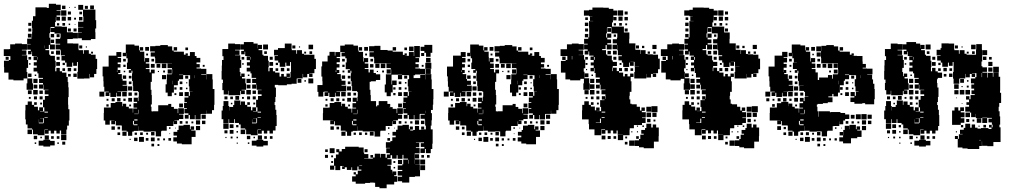

<svg xmlns="http://www.w3.org/2000/svg" viewBox="-22 -760 5359 1018"><path d="M485 -448H493V-394H489V-368H477V-350H455V-368H453V-344H424V-343H388V-379H391V-431H386V-411H366V-428H361V-406H331V-428H323V-439H304V-463H322V-466H301V-493H298V-498H273V-524H297V-528H273V-554H297V-560H299V-582H267V-590H245V-611H243V-584H240V-560H245V-524H269V-498H243V-522H237V-500H219V-494H239V-470H245V-464H269V-438H273V-404H271V-382H277V-400H295V-382H307V-375H330V-352H337V-325H340V-297H342V-245H339V-205H340V-181H346V-121H343V-94H334V-73H330V-47H302V-68H295V-52H277V-67H265V-52H247V-67H236V-51H216V-71H232V-73H214V-43H178V-48H153V-73H148V-79H124V-100H115V-127H112V-175H113V-204H125V-222H147V-204H159V-194H179V-175H186V-191H206V-171H190V-169H213V-191H206V-231H216V-251H235V-260H215V-282H235V-284H209V-311H207V-290H185V-312H206V-320H185V-342H206V-347H182V-371H176V-381H156V-401H173V-412H157V-430H173V-441H156V-461H173V-463H148V-486H145V-472H127V-490H141V-497H122V-525H141V-527H122V-555H145V-561H126V-581H146V-562H148V-589H149V-612H147V-650H153V-674H166V-721H226V-718H237V-740H275V-735H300V-707H278V-704H299V-678H278V-671H296V-651H276V-669H274V-643H270V-620H305V-618H333V-589H364V-586H391V-556H364V-553H335V-530H365V-529H394V-500H395V-494H419V-475H423V-494H449V-475H460V-470H485ZM460 -547H412V-557H392V-585H412V-587H392V-615H420V-617H392V-645H420V-673H418V-708H393V-734H419V-709H484V-653H488V-609H483V-589H484V-553H460ZM456 -731H476V-711H456ZM307 -730H325V-712H307ZM428 -729H444V-713H428ZM373 -724H379V-718H373ZM344 -723H348V-719H344ZM302 -705H330V-677H302ZM338 -699H354V-683H338ZM399 -684V-698H413V-684ZM305 -672H327V-650H305ZM337 -670H355V-652H337ZM415 -652H397V-670H415ZM371 -666H381V-656H371ZM128 -639H144V-623H128ZM323 -638V-624H309V-638ZM292 -637V-625H280V-637ZM342 -627V-635H350V-627ZM378 -633V-629H374V-633ZM246 -617V-612H267V-617ZM128 -609H144V-593H128ZM354 -593H338V-609H354ZM368 -609H384V-593H368ZM247 -580H265V-562H247ZM278 -563V-579H294V-563ZM265 -532H247V-550H265ZM123 -378V-344H103V-334H49V-338H23V-375H0V-404H-1V-438H25V-442H33V-462H27V-463H-2V-499H27V-500H32V-525H58V-529H94V-526H121V-496H94V-493H118V-469H94V-467H122V-442H127V-400H119V-378ZM215 -519H214V-504H215ZM414 -503H398V-519H414ZM439 -514V-508H433V-514ZM275 -492H297V-470H275ZM263 -488V-474H249V-488ZM471 -486V-476H461V-486ZM8 -443V-459H24V-443ZM278 -443V-459H294V-443ZM129 -458H143V-444H129ZM176 -444H178V-458H176ZM296 -411H276V-431H296ZM310 -415V-427H322V-415ZM140 -425V-417H132V-425ZM355 -382H337V-400H355ZM323 -384H309V-398H323ZM369 -384V-398H383V-384ZM145 -352H127V-370H145ZM385 -352H367V-370H385ZM353 -354H339V-368H353ZM162 -357V-365H170V-357ZM119 -284V-318H123V-344H149V-318H153V-284ZM177 -320H155V-342H177ZM176 -311V-291H156V-311ZM178 -259H154V-283H178ZM126 -281H146V-261H126ZM187 -280H205V-262H187ZM174 -249V-233H158V-249ZM188 -249H204V-233H188ZM141 -246V-236H131V-246ZM159 -218H173V-204H159ZM201 -216V-206H191V-216ZM214 -163H232V-168H214ZM231 -136V-139H214V-136ZM211 -109V-133H190V-132H207V-110H185V-127H184V-106H208V-109ZM148 -49H124V-73H148ZM330 -17H302V-45H330ZM215 -20V-42H237V-20ZM175 -22H157V-40H175ZM249 -24V-38H263V-24ZM293 -24H279V-38H293ZM192 -27V-35H200V-27ZM208 -19H244V-13H268V11H244V17H208V12H183V-14H208ZM324 7H308V-9H324ZM170 3H162V-5H170ZM290 3H282V-5H290Z M897 -116V-92H862V-67H835V-64H832V-37H804V-63H777V-62H739V-67H714V-90H713V-66H687V-62H679V-40H657V-62H649V-67H624V-94H621V-95H592V-118H588V-101H568V-121H585V-122H568V-121H560V-99H536V-121H528V-161H529V-190H565V-214H590V-219H626V-197H629V-210H647V-194H661V-185H682V-163H684V-185H705V-189H686V-213H705V-220H687V-242H709V-224H712V-247H714V-273H710V-277H684V-305H682V-331H678V-371H680V-385H675V-374H661V-388H672V-394H651V-428H655V-451H648V-478H647V-462H629V-480H645V-524H691V-518H715V-493H719V-510H737V-492H720V-486H743V-457H744V-434H747V-452H769V-430H751V-423H770V-399H751V-394H771V-376H778V-391H798V-371H783V-326H777V-284H781V-256H783V-206H778V-194H781V-170H787V-168H789V-170H817V-202H870V-209H886V-193H900V-183H920V-160H923V-186H953V-156H927V-153H950V-129H927V-122H903V-120H917V-102H899V-116ZM1106 -288H1115V-204H1113V-176H1102V-157H1074V-174H1073V-156H1044V-155H1042V-127H1014V-150H1011V-128H985V-150H978V-131H958V-151H977V-159H956V-183H969V-187H954V-215H969V-219H956V-243H977V-250H957V-272H979V-252H985V-274H999V-275H982V-302H979V-340H986V-361H978V-362H949V-364H927V-362H949V-340H927V-332H921V-308H900V-269H889V-250H867V-269H856V-313H862V-337H863V-366H889V-370H891V-393H890V-399H866V-423H890V-424H861V-425H835V-424H801V-452H799V-460H777V-482H799V-487H774V-515H802V-517H828V-521H868V-514H891V-492H899V-486H953V-470H962V-477H974V-465H967V-464H985V-484H1011V-463H1020V-453H1040V-429H1020V-420H1037V-402H1020V-397H1044V-395H1072V-367H1045V-364H1071V-339H1072V-367H1104V-339H1106ZM748 -511H768V-491H748ZM899 -510H917V-492H899ZM961 -508H975V-494H961ZM538 -271H555V-274H531V-300H527V-329H526V-355H522V-407H554V-465H595V-484H621V-458H602V-453H620V-429H602V-420H617V-402H602V-389H616V-373H605V-367H624V-341H628V-332H649V-310H628V-306H653V-276H624V-275H601V-273H620V-249H596V-268H593V-246H563V-268H558V-251H538ZM763 -476V-466H753V-476ZM631 -448H645V-434H631ZM781 -434V-448H795V-434ZM836 -423H860V-399H836ZM798 -401H778V-421H798ZM808 -421H828V-401H808ZM632 -417H644V-405H632ZM1053 -416H1063V-406H1053ZM867 -370V-392H889V-370ZM600 -387H598V-378H600ZM843 -376V-386H853V-376ZM642 -385V-377H634V-385ZM821 -384V-378H815V-384ZM859 -340H837V-362H859ZM1011 -346V-361H1010V-346ZM629 -360H647V-342H629ZM960 -359H976V-343H960ZM661 -358H675V-344H661ZM894 -313H895V-332H894ZM675 -314H661V-328H675ZM931 -328H945V-314H931ZM965 -318V-324H971V-318ZM679 -280H657V-302H679ZM945 -284H931V-298H945ZM902 -297H914V-285H902ZM972 -287H964V-295H972ZM505 -274H531V-248H505ZM626 -273H650V-249H626ZM948 -251H928V-271H948ZM659 -252V-270H677V-252ZM691 -254V-269H706V-254ZM913 -266V-256H903V-266ZM658 -241H678V-221H658ZM617 -240V-222H599V-240ZM586 -239V-223H570V-239ZM644 -237V-225H632V-237ZM543 -226V-236H553V-226ZM948 -191H928V-211H948ZM554 -195H542V-207H554ZM673 -206V-196H663V-206ZM712 -158H714V-178H712ZM690 -155H711V-157H690ZM1069 -130H1047V-152H1069ZM707 -127H690V-121H707ZM1039 -100H1017V-122H1039ZM1067 -102H1049V-120H1067ZM683 -119V-100H687V-96H707V-101H688V-119ZM945 -118V-104H931V-118ZM962 -105V-117H974V-105ZM993 -106V-116H1003V-106ZM1007 -72H992V-68H1015V-34H994V5H942V1H916V-10H897V-32H916V-41H898V-61H918V-71H925V-94H951V-98H985V-75H989V-90H1007ZM1039 -70H1017V-92H1039ZM587 -72H569V-90H587ZM615 -74H601V-88H615ZM874 -85H882V-77H874ZM910 -83V-79H906V-83ZM649 -40H627V-62H649ZM779 -42V-60H797V-42ZM615 -44H601V-58H615ZM721 -44V-58H735V-44ZM692 -45V-57H704V-45ZM753 -46V-56H763V-46ZM880 -53V-49H876V-53ZM741 -8H715V-34H741ZM798 -11H778V-31H798ZM707 -12H689V-30H707ZM765 -14H751V-28H765ZM885 -14H871V-28H885ZM824 -15H812V-27H824ZM853 -16H843V-26H853ZM671 -18H665V-24H671ZM795 16H781V2H795ZM823 14H813V4H823Z M1645 -448H1653V-394H1645V-372H1619V-370H1635V-352H1617V-368H1607V-350H1585V-368H1583V-344H1554V-343H1551V-316H1524V-313H1499V-308H1453V-310H1435V-296H1441V-246H1438V-219H1434V-203H1438V-178H1443V-150H1445V-92H1439V-68H1425V-52H1407V-67H1395V-52H1377V-67H1366V-51H1346V-71H1362V-73H1344V-43H1308V-48H1283V-73H1278V-79H1254V-100H1245V-108H1223V-128H1219V-108H1193V-128H1190V-107H1162V-128H1153V-174H1159V-198H1163V-224H1189V-198H1193V-174H1194V-193H1214V-203H1220V-227H1252V-204H1255V-222H1277V-204H1289V-194H1309V-175H1316V-191H1336V-171H1320V-169H1343V-191H1336V-231H1346V-251H1365V-260H1345V-282H1365V-284H1339V-311H1337V-290H1315V-312H1336V-320H1315V-342H1336V-347H1312V-371H1306V-381H1286V-401H1303V-412H1287V-430H1303V-441H1286V-461H1303V-463H1278V-486H1275V-472H1257V-490H1271V-497H1252V-525H1271V-537H1322V-529H1344V-504H1345V-522H1367V-500H1349V-494H1369V-470H1375V-464H1399V-438H1403V-404H1401V-382H1407V-400H1425V-382H1437V-375H1460V-354H1469V-368H1483V-354H1497V-370H1515V-352H1499V-349H1518V-379H1521V-431H1516V-411H1496V-428H1491V-406H1461V-428H1453V-439H1434V-463H1452V-466H1431V-496H1452V-505H1488V-529H1524V-500H1525V-494H1549V-475H1553V-494H1579V-475H1590V-470H1645ZM1157 -320H1160V-338H1153V-384H1154V-413H1155V-442H1163V-462H1157V-500H1188V-529H1224V-526H1251V-496H1224V-493H1248V-469H1224V-467H1252V-442H1257V-400H1249V-378H1253V-356H1257V-370H1275V-352H1261V-344H1279V-318H1283V-284H1259V-281H1276V-261H1256V-278H1252V-255H1190V-279H1188V-259H1164V-282H1157ZM1373 -524H1399V-498H1373ZM1614 -523H1638V-499H1614ZM1528 -519H1544V-503H1528ZM1563 -514H1569V-508H1563ZM1393 -488V-474H1379V-488ZM1633 -488V-474H1619V-488ZM1591 -486H1601V-476H1591ZM1408 -459H1424V-443H1408ZM1259 -458H1273V-444H1259ZM1306 -444H1308V-458H1306ZM1406 -431H1426V-411H1406ZM1440 -415V-427H1452V-415ZM1270 -425V-417H1262V-425ZM1467 -400H1485V-382H1467ZM1453 -384H1439V-398H1453ZM1499 -384V-398H1513V-384ZM1292 -357V-365H1300V-357ZM1639 -318H1613V-344H1639ZM1307 -320H1285V-342H1307ZM1576 -321H1556V-341H1576ZM1600 -327H1592V-335H1600ZM1306 -311V-291H1286V-311ZM1308 -259H1284V-283H1308ZM1317 -280H1335V-262H1317ZM1246 -251V-231H1226V-251ZM1184 -249V-233H1168V-249ZM1304 -249V-233H1288V-249ZM1318 -249H1334V-233H1318ZM1199 -248H1213V-234H1199ZM1271 -246V-236H1261V-246ZM1289 -218H1303V-204H1289ZM1331 -216V-206H1321V-216ZM1210 -215V-207H1202V-215ZM1344 -163H1362V-168H1344ZM1361 -136V-139H1344V-136ZM1341 -109V-133H1320V-132H1337V-110H1315V-127H1314V-106H1338V-109ZM1190 -77H1162V-105H1190ZM1216 -81H1196V-101H1216ZM1242 -85H1230V-97H1242ZM1278 -49H1254V-73H1278ZM1216 -51H1196V-71H1216ZM1184 -53H1168V-69H1184ZM1240 -57H1232V-65H1240ZM1345 -20V-42H1367V-20ZM1305 -22H1287V-40H1305ZM1379 -24V-38H1393V-24ZM1423 -24H1409V-38H1423ZM1211 -26H1201V-36H1211ZM1240 -27H1232V-35H1240ZM1322 -27V-35H1330V-27ZM1179 -28H1173V-34H1179ZM1338 -19H1374V-13H1398V11H1374V17H1338V12H1313V-14H1338ZM1300 3H1292V-5H1300ZM1239 2H1233V-4H1239Z M2081 -160H2084V-186H2114V-156H2088V-152H2110V-130H2088V-122H2063V-120H2078V-102H2060V-117H2058V-92H2023V-67H1996V-64H1994V-36H1964V-63H1901V-67H1875V-90H1874V-66H1848V-62H1840V-40H1818V-62H1810V-67H1785V-94H1782V-95H1753V-117H1749V-101H1729V-121H1745V-122H1690V-160H1691V-189H1720V-190H1726V-214H1751V-219H1787V-197H1790V-210H1808V-194H1822V-184H1842V-163H1845V-185H1866V-189H1847V-213H1866V-220H1848V-242H1870V-224H1873V-247H1875V-273H1871V-277H1845V-304H1842V-330H1838V-372H1841V-385H1836V-374H1822V-388H1833V-393H1811V-429H1816V-451H1809V-461H1789V-481H1806V-484H1782V-518H1806V-524H1852V-518H1876V-492H1880V-485H1903V-457H1905V-434H1908V-452H1930V-430H1912V-423H1931V-399H1912V-394H1932V-376H1939V-391H1959V-373H1971V-366H1994V-336H1971V-329H1944V-326H1938V-284H1942V-256H1944V-224H1972V-196H1978V-202H1986V-224H2032V-209H2047V-193H2040V-192H2060V-183H2081ZM2237 -480H2228V-490H2208V-512H2228V-522H2270V-480H2261V-459H2237ZM2267 -288H2276V-234H2275V-205H2273V-177H2263V-160H2268V-122H2266V-94H2262V-74H2272V2H2270V30H2262V52H2236V30H2231V51H2207V27H2228V19H2209V-1H2226V-5H2183V-3H2201V21H2183V25H2203V53H2177V85H2203V113H2180V114H2204V143H2205V175H2178V178H2148V208H2110V201H2087V177H2110V171H2087V147H2111V141H2087V117H2111V111H2116V86H2141V81H2117V61H2112V82H2086V63H2081V81H2057V63H2049V79H2032V84H2054V114H2032V118H2050V140H2058V160H2059V149H2079V169H2068V174H2084V204H2068V218H2028V238H1990V231H1967V209H1959V208H1940V210H1914V214H1864V203H1845V175H1864V165H1853V153H1865V164H1875V145H1894V139H1879V123H1873V143H1845V127H1841V141H1817V127H1806V136H1792V122H1801V120H1782V142H1756V119H1750V140H1728V118H1749V79H1759V59H1773V47H1761V31H1777V43H1790V30H1808V18H1880V22H1906V49H1909V57H1931V81H1909V83H1931V81H1955V76H1942V62H1956V75H1965V55H1993V75H1996V56H2022V76H2029V59H2045V52H2026V26H2045V24H2024V-6H2048V-12H2058V-32H2076V-41H2059V-61H2078V-72H2086V-94H2112V-98H2146V-75H2151V-89H2167V-73H2153V-68H2169V-71H2178V-92H2200V-72H2226V-73H2211V-89H2227V-74H2236V-94H2232V-122H2230V-130H2208V-152H2230V-156H2205V-155H2203V-127H2175V-150H2172V-128H2146V-150H2139V-131H2119V-151H2138V-159H2117V-183H2130V-186H2114V-216H2130V-219H2117V-243H2138V-250H2118V-272H2140V-252H2146V-274H2160V-275H2143V-302H2140V-340H2147V-361H2139V-362H2110V-364H2054V-312H2057V-333H2081V-309H2060V-270H2050V-250H2028V-270H2018V-312H2024V-366H2052V-392H2050V-399H2027V-423H2050V-424H2022V-425H1996V-424H1962V-452H1960V-459H1937V-483H1960V-487H1935V-515H1963V-517H1995V-495H2033V-492H2060V-486H2114V-469H2123V-477H2135V-465H2127V-464H2146V-484H2172V-463H2174V-516H2204V-456H2181V-452H2200V-430H2181V-420H2198V-402H2180V-397H2205V-395H2233V-367H2205V-365H2179V-361H2171V-346H2206V-364H2232V-339H2233V-367H2265V-339H2267ZM2147 -513H2171V-489H2147ZM1909 -511H1929V-491H1909ZM1880 -510H1898V-492H1880ZM2060 -510H2078V-492H2060ZM2122 -508H2136V-494H2122ZM1753 -465H1756V-484H1782V-458H1763V-452H1780V-430H1763V-420H1778V-402H1763V-389H1777V-373H1766V-367H1785V-341H1789V-332H1810V-310H1789V-306H1814V-276H1785V-275H1762V-273H1781V-249H1757V-268H1754V-246H1724V-268H1719V-251H1699V-271H1716V-274H1697V-273H1692V-248H1666V-273H1661V-309H1688V-329H1687V-354H1682V-408H1686V-434H1715V-465H1725V-485H1753ZM2211 -479H2227V-463H2211ZM1924 -476V-466H1914V-476ZM2261 -429H2237V-453H2261ZM1792 -448H1806V-434H1792ZM1942 -434V-448H1956V-434ZM2233 -427H2265V-395H2233ZM1997 -423H2021V-399H1997ZM1968 -422H1990V-400H1968ZM1958 -402H1940V-420H1958ZM1793 -417H1805V-405H1793ZM2224 -416V-406H2214V-416ZM2262 -394V-368H2236V-394ZM2050 -370H2028V-392H2050ZM1761 -387H1758V-378H1761ZM1804 -386V-376H1794V-386ZM2014 -386V-376H2004V-386ZM1982 -384V-378H1976V-384ZM2110 -340H2088V-362H2110ZM1808 -342H1790V-360H1808ZM2121 -359H2137V-343H2121ZM1822 -358H1836V-344H1822ZM1836 -314H1822V-328H1836ZM2092 -328H2106V-314H2092ZM2125 -317V-325H2133V-317ZM1840 -280H1818V-302H1840ZM2106 -284H2092V-298H2106ZM2063 -297H2075V-285H2063ZM2134 -286H2124V-296H2134ZM1787 -273H1811V-249H1787ZM2109 -251H2089V-271H2109ZM1820 -252V-270H1838V-252ZM1852 -254V-268H1866V-254ZM2075 -255H2063V-267H2075ZM1819 -241H1839V-221H1819ZM1731 -223V-239H1747V-223ZM1761 -223V-239H1777V-223ZM1805 -237V-225H1793V-237ZM1704 -226V-236H1714V-226ZM2109 -191H2089V-211H2109ZM1715 -195H1703V-207H1715ZM1834 -206V-196H1824V-206ZM1873 -158H1875V-178H1873ZM2234 -173V-160H2235V-173ZM1851 -155H1872V-157H1851ZM1868 -127H1851V-121H1868ZM2178 -122H2200V-100H2178ZM2210 -120H2228V-102H2210ZM1844 -119V-100H1848V-96H1868V-101H1849V-119ZM2092 -104V-118H2106V-104ZM2153 -105V-117H2165V-105ZM2124 -106V-116H2134V-106ZM1730 -72V-90H1748V-72ZM1762 -74V-88H1776V-74ZM2035 -85H2043V-77H2035ZM2067 -79V-83H2071V-79ZM1810 -40H1788V-62H1810ZM1939 -61H1959V-41H1939ZM1882 -44V-58H1896V-44ZM1853 -45V-57H1865V-45ZM1913 -45V-57H1925V-45ZM2042 -54V-48H2036V-54ZM2046 -14H2032V-28H2046ZM1752 52H1726V26H1752ZM1927 47H1911V31H1927ZM1702 46V32H1716V46ZM2200 58V80H2178V58ZM1717 77H1701V61H1717ZM2212 76V62H2226V76ZM2256 76H2242V62H2256ZM1734 64H1744V74H1734ZM2232 112H2206V86H2232ZM2142 87V108H2144V87ZM2175 87H2174V108H2175ZM2088 110V88H2110V110ZM1744 104H1734V94H1744ZM2064 94H2074V104H2064ZM2232 142H2206V116H2232ZM1898 119V117H1883V119ZM2073 125V133H2065V125Z M2723 -116V-92H2688V-67H2661V-64H2658V-37H2630V-63H2603V-62H2565V-67H2540V-90H2539V-66H2513V-62H2505V-40H2483V-62H2475V-67H2450V-94H2447V-95H2418V-118H2414V-101H2394V-121H2411V-122H2394V-121H2386V-99H2362V-121H2354V-161H2355V-190H2391V-214H2416V-219H2452V-197H2455V-210H2473V-194H2487V-185H2508V-163H2510V-185H2531V-189H2512V-213H2531V-220H2513V-242H2535V-224H2538V-247H2540V-273H2536V-277H2510V-305H2508V-331H2504V-371H2506V-385H2501V-374H2487V-388H2498V-394H2477V-428H2481V-451H2474V-478H2473V-462H2455V-480H2471V-524H2517V-518H2541V-493H2545V-510H2563V-492H2546V-486H2569V-457H2570V-434H2573V-452H2595V-430H2577V-423H2596V-399H2577V-394H2597V-376H2604V-391H2624V-371H2609V-326H2603V-284H2607V-256H2609V-206H2604V-194H2607V-170H2613V-168H2615V-170H2643V-202H2696V-209H2712V-193H2726V-183H2746V-160H2749V-186H2779V-156H2753V-153H2776V-129H2753V-122H2729V-120H2743V-102H2725V-116ZM2932 -288H2941V-204H2939V-176H2928V-157H2900V-174H2899V-156H2870V-155H2868V-127H2840V-150H2837V-128H2811V-150H2804V-131H2784V-151H2803V-159H2782V-183H2795V-187H2780V-215H2795V-219H2782V-243H2803V-250H2783V-272H2805V-252H2811V-274H2825V-275H2808V-302H2805V-340H2812V-361H2804V-362H2775V-364H2753V-362H2775V-340H2753V-332H2747V-308H2726V-269H2715V-250H2693V-269H2682V-313H2688V-337H2689V-366H2715V-370H2717V-393H2716V-399H2692V-423H2716V-424H2687V-425H2661V-424H2627V-452H2625V-460H2603V-482H2625V-487H2600V-515H2628V-517H2654V-521H2694V-514H2717V-492H2725V-486H2779V-470H2788V-477H2800V-465H2793V-464H2811V-484H2837V-463H2846V-453H2866V-429H2846V-420H2863V-402H2846V-397H2870V-395H2898V-367H2871V-364H2897V-339H2898V-367H2930V-339H2932ZM2574 -511H2594V-491H2574ZM2725 -510H2743V-492H2725ZM2787 -508H2801V-494H2787ZM2364 -271H2381V-274H2357V-300H2353V-329H2352V-355H2348V-407H2380V-465H2421V-484H2447V-458H2428V-453H2446V-429H2428V-420H2443V-402H2428V-389H2442V-373H2431V-367H2450V-341H2454V-332H2475V-310H2454V-306H2479V-276H2450V-275H2427V-273H2446V-249H2422V-268H2419V-246H2389V-268H2384V-251H2364ZM2589 -476V-466H2579V-476ZM2457 -448H2471V-434H2457ZM2607 -434V-448H2621V-434ZM2662 -423H2686V-399H2662ZM2624 -401H2604V-421H2624ZM2634 -421H2654V-401H2634ZM2458 -417H2470V-405H2458ZM2879 -416H2889V-406H2879ZM2693 -370V-392H2715V-370ZM2426 -387H2424V-378H2426ZM2669 -376V-386H2679V-376ZM2468 -385V-377H2460V-385ZM2647 -384V-378H2641V-384ZM2685 -340H2663V-362H2685ZM2837 -346V-361H2836V-346ZM2455 -360H2473V-342H2455ZM2786 -359H2802V-343H2786ZM2487 -358H2501V-344H2487ZM2720 -313H2721V-332H2720ZM2501 -314H2487V-328H2501ZM2757 -328H2771V-314H2757ZM2791 -318V-324H2797V-318ZM2505 -280H2483V-302H2505ZM2771 -284H2757V-298H2771ZM2728 -297H2740V-285H2728ZM2798 -287H2790V-295H2798ZM2331 -274H2357V-248H2331ZM2452 -273H2476V-249H2452ZM2774 -251H2754V-271H2774ZM2485 -252V-270H2503V-252ZM2517 -254V-269H2532V-254ZM2739 -266V-256H2729V-266ZM2484 -241H2504V-221H2484ZM2443 -240V-222H2425V-240ZM2412 -239V-223H2396V-239ZM2470 -237V-225H2458V-237ZM2369 -226V-236H2379V-226ZM2774 -191H2754V-211H2774ZM2380 -195H2368V-207H2380ZM2499 -206V-196H2489V-206ZM2538 -158H2540V-178H2538ZM2516 -155H2537V-157H2516ZM2895 -130H2873V-152H2895ZM2533 -127H2516V-121H2533ZM2865 -100H2843V-122H2865ZM2893 -102H2875V-120H2893ZM2509 -119V-100H2513V-96H2533V-101H2514V-119ZM2771 -118V-104H2757V-118ZM2788 -105V-117H2800V-105ZM2819 -106V-116H2829V-106ZM2833 -72H2818V-68H2841V-34H2820V5H2768V1H2742V-10H2723V-32H2742V-41H2724V-61H2744V-71H2751V-94H2777V-98H2811V-75H2815V-90H2833ZM2865 -70H2843V-92H2865ZM2413 -72H2395V-90H2413ZM2441 -74H2427V-88H2441ZM2700 -85H2708V-77H2700ZM2736 -83V-79H2732V-83ZM2475 -40H2453V-62H2475ZM2605 -42V-60H2623V-42ZM2441 -44H2427V-58H2441ZM2547 -44V-58H2561V-44ZM2518 -45V-57H2530V-45ZM2579 -46V-56H2589V-46ZM2706 -53V-49H2702V-53ZM2567 -8H2541V-34H2567ZM2624 -11H2604V-31H2624ZM2533 -12H2515V-30H2533ZM2591 -14H2577V-28H2591ZM2711 -14H2697V-28H2711ZM2650 -15H2638V-27H2650ZM2679 -16H2669V-26H2679ZM2497 -18H2491V-24H2497ZM2621 16H2607V2H2621ZM2649 14H2639V4H2649Z M3467 -470V-449H3476V-393H3467V-372H3441V-370H3457V-352H3439V-368H3430V-349H3406V-368H3405V-344H3341V-378H3344V-405H3367V-406H3343V-432H3321V-431H3338V-411H3318V-428H3314V-405H3282V-428H3275V-440H3257V-462H3275V-467H3254V-494H3251V-522H3250V-499H3226V-523H3249V-530H3227V-552H3249V-560H3251V-583H3220V-616H3198V-611H3196V-583H3192V-561H3197V-582H3219V-560H3198V-551H3218V-531H3198V-524H3221V-498H3195V-521H3189V-500H3171V-494H3191V-471H3198V-465H3222V-440H3227V-432H3249V-410H3227V-402H3225V-383H3228V-401H3248V-383H3260V-375H3282V-355H3291V-368H3305V-355H3319V-370H3337V-352H3322V-329H3326V-273H3317V-252H3315V-233H3320V-210H3327V-207H3354V-194H3371V-174H3379V-190H3397V-172H3381V-165H3402V-137H3382V-134H3401V-108H3382V-97H3339V-80H3317V-72H3316V-43H3282V-17H3254V-45H3280V-46H3253V-68H3247V-52H3229V-68H3216V-53H3200V-69H3188V-51H3168V-71H3186V-74H3166V-43H3130V-74H3101V-102H3099V-127H3064V-175H3065V-204H3076V-223H3100V-204H3111V-195H3132V-175H3139V-190H3157V-172H3142V-171H3165V-193H3160V-229H3183V-232H3169V-250H3187V-236H3189V-251H3188V-260H3167V-282H3188V-285H3162V-311H3158V-321H3138V-341H3158V-349H3136V-373H3130V-399H3127V-382H3109V-400H3126V-413H3110V-429H3126V-442H3109V-460H3125V-465H3102V-487H3098V-471H3078V-491H3094V-498H3075V-524H3094V-528H3075V-554H3097V-562H3102V-614H3101V-648H3123V-649H3106V-673H3119V-674H3101V-677H3074V-705H3101V-708H3119V-720H3177V-719H3206V-713H3230V-704H3251V-678H3230V-670H3247V-652H3229V-669H3228V-641H3223V-619H3286V-588H3315V-554H3314V-530H3347V-496H3373V-474H3375V-494H3401V-474H3411V-472H3439V-470ZM3254 -705H3282V-677H3254ZM3290 -699H3306V-683H3290ZM3257 -672H3279V-650H3257ZM3289 -670H3307V-652H3289ZM3081 -654V-668H3095V-654ZM3097 -622H3079V-640H3097ZM3275 -638V-624H3261V-638ZM3244 -637V-625H3232V-637ZM3293 -626V-636H3303V-626ZM3218 -611V-591H3198V-611ZM3096 -609V-593H3080V-609ZM3306 -593H3290V-609H3306ZM3079 -562V-580H3097V-562ZM3232 -565V-577H3244V-565ZM3074 -318V-342H3055V-334H3001V-339H2976V-375H2952V-437H2977V-442H2986V-463H2950V-499H2984V-525H3010V-529H3046V-526H3073V-496H3046V-493H3070V-469H3046V-468H3075V-444H3081V-398H3073V-380H3077V-345H3102V-318H3105V-284H3071V-318ZM3437 -522H3459V-500H3437ZM3350 -519H3366V-503H3350ZM3382 -517H3394V-505H3382ZM3228 -491H3248V-471H3228ZM3217 -490V-472H3199V-490ZM3412 -487H3424V-475H3412ZM3454 -487V-475H3442V-487ZM3012 -445V-463H3010V-445ZM2959 -442V-460H2977V-442ZM3246 -459V-443H3230V-459ZM3081 -458H3095V-444H3081ZM3127 -443H3131V-458H3127ZM3083 -426H3093V-416H3083ZM3273 -426V-416H3263V-426ZM3307 -400V-382H3289V-400ZM3260 -399H3276V-383H3260ZM3335 -398V-384H3321V-398ZM3091 -394V-388H3085V-394ZM3098 -351H3078V-371H3098ZM3114 -357V-365H3122V-357ZM3129 -320H3107V-342H3129ZM3130 -289H3106V-313H3130ZM3158 -291H3138V-311H3158ZM3130 -259H3106V-283H3130ZM3077 -282H3099V-260H3077ZM3140 -279H3156V-263H3140ZM3156 -233H3140V-249H3156ZM3125 -248V-234H3111V-248ZM3093 -246V-236H3083V-246ZM3111 -218H3125V-204H3111ZM3153 -216V-206H3143V-216ZM3432 -197H3464V-165H3432ZM3405 -194H3431V-168H3405ZM3187 -163V-168H3168V-163ZM3406 -163H3430V-139H3406ZM3437 -162H3459V-140H3437ZM3184 -139H3168V-135H3184ZM3164 -108V-131H3159V-110H3137V-108ZM3427 -130V-112H3409V-130ZM3453 -126V-116H3443V-126ZM3439 -100H3457V-84H3471V-38H3470V-9H3445V26H3391V21H3366V14H3343V-16H3366V-23H3373V-46H3391V-51H3378V-71H3398V-81H3405V-104H3431V-84H3439ZM3384 -87V-95H3392V-87ZM3355 -94H3361V-88H3355ZM3325 -58V-64H3331V-58ZM3361 -58H3355V-64H3361ZM3188 -21H3168V-41H3188ZM3216 -23H3200V-39H3216ZM3245 -24H3231V-38H3245ZM3365 -24H3351V-38H3365ZM3293 -26V-36H3303V-26ZM3342 13H3314V-15H3342ZM3305 6H3291V-8H3305Z M3999 -470V-449H4008V-393H3999V-372H3973V-370H3989V-352H3971V-368H3962V-349H3938V-368H3937V-344H3873V-378H3876V-405H3899V-406H3875V-432H3853V-431H3870V-411H3850V-428H3846V-405H3814V-428H3807V-440H3789V-462H3807V-467H3786V-494H3783V-522H3782V-499H3758V-523H3781V-530H3759V-552H3781V-560H3783V-583H3752V-616H3730V-611H3728V-583H3724V-561H3729V-582H3751V-560H3730V-551H3750V-531H3730V-524H3753V-498H3727V-521H3721V-500H3703V-494H3723V-471H3730V-465H3754V-440H3759V-432H3781V-410H3759V-402H3757V-383H3760V-401H3780V-383H3792V-375H3814V-355H3823V-368H3837V-355H3851V-370H3869V-352H3854V-329H3858V-273H3849V-252H3847V-233H3852V-210H3859V-207H3886V-194H3903V-174H3911V-190H3929V-172H3913V-165H3934V-137H3914V-134H3933V-108H3914V-97H3871V-80H3849V-72H3848V-43H3814V-17H3786V-45H3812V-46H3785V-68H3779V-52H3761V-68H3748V-53H3732V-69H3720V-51H3700V-71H3718V-74H3698V-43H3662V-74H3633V-102H3631V-127H3596V-175H3597V-204H3608V-223H3632V-204H3643V-195H3664V-175H3671V-190H3689V-172H3674V-171H3697V-193H3692V-229H3715V-232H3701V-250H3719V-236H3721V-251H3720V-260H3699V-282H3720V-285H3694V-311H3690V-321H3670V-341H3690V-349H3668V-373H3662V-399H3659V-382H3641V-400H3658V-413H3642V-429H3658V-442H3641V-460H3657V-465H3634V-487H3630V-471H3610V-491H3626V-498H3607V-524H3626V-528H3607V-554H3629V-562H3634V-614H3633V-648H3655V-649H3638V-673H3651V-674H3633V-677H3606V-705H3633V-708H3651V-720H3709V-719H3738V-713H3762V-704H3783V-678H3762V-670H3779V-652H3761V-669H3760V-641H3755V-619H3818V-588H3847V-554H3846V-530H3879V-496H3905V-474H3907V-494H3933V-474H3943V-472H3971V-470ZM3786 -705H3814V-677H3786ZM3822 -699H3838V-683H3822ZM3789 -672H3811V-650H3789ZM3821 -670H3839V-652H3821ZM3613 -654V-668H3627V-654ZM3629 -622H3611V-640H3629ZM3807 -638V-624H3793V-638ZM3776 -637V-625H3764V-637ZM3825 -626V-636H3835V-626ZM3750 -611V-591H3730V-611ZM3628 -609V-593H3612V-609ZM3838 -593H3822V-609H3838ZM3611 -562V-580H3629V-562ZM3764 -565V-577H3776V-565ZM3606 -318V-342H3587V-334H3533V-339H3508V-375H3484V-437H3509V-442H3518V-463H3482V-499H3516V-525H3542V-529H3578V-526H3605V-496H3578V-493H3602V-469H3578V-468H3607V-444H3613V-398H3605V-380H3609V-345H3634V-318H3637V-284H3603V-318ZM3969 -522H3991V-500H3969ZM3882 -519H3898V-503H3882ZM3914 -517H3926V-505H3914ZM3760 -491H3780V-471H3760ZM3749 -490V-472H3731V-490ZM3944 -487H3956V-475H3944ZM3986 -487V-475H3974V-487ZM3544 -445V-463H3542V-445ZM3491 -442V-460H3509V-442ZM3778 -459V-443H3762V-459ZM3613 -458H3627V-444H3613ZM3659 -443H3663V-458H3659ZM3615 -426H3625V-416H3615ZM3805 -426V-416H3795V-426ZM3839 -400V-382H3821V-400ZM3792 -399H3808V-383H3792ZM3867 -398V-384H3853V-398ZM3623 -394V-388H3617V-394ZM3630 -351H3610V-371H3630ZM3646 -357V-365H3654V-357ZM3661 -320H3639V-342H3661ZM3662 -289H3638V-313H3662ZM3690 -291H3670V-311H3690ZM3662 -259H3638V-283H3662ZM3609 -282H3631V-260H3609ZM3672 -279H3688V-263H3672ZM3688 -233H3672V-249H3688ZM3657 -248V-234H3643V-248ZM3625 -246V-236H3615V-246ZM3643 -218H3657V-204H3643ZM3685 -216V-206H3675V-216ZM3964 -197H3996V-165H3964ZM3937 -194H3963V-168H3937ZM3719 -163V-168H3700V-163ZM3938 -163H3962V-139H3938ZM3969 -162H3991V-140H3969ZM3716 -139H3700V-135H3716ZM3696 -108V-131H3691V-110H3669V-108ZM3959 -130V-112H3941V-130ZM3985 -126V-116H3975V-126ZM3971 -100H3989V-84H4003V-38H4002V-9H3977V26H3923V21H3898V14H3875V-16H3898V-23H3905V-46H3923V-51H3910V-71H3930V-81H3937V-104H3963V-84H3971ZM3916 -87V-95H3924V-87ZM3887 -94H3893V-88H3887ZM3857 -58V-64H3863V-58ZM3893 -58H3887V-64H3893ZM3720 -21H3700V-41H3720ZM3748 -23H3732V-39H3748ZM3777 -24H3763V-38H3777ZM3897 -24H3883V-38H3897ZM3825 -26V-36H3835V-26ZM3874 13H3846V-15H3874ZM3837 6H3823V-8H3837Z M4614 -288H4616V-234H4613V-207H4565V-213H4550V-210H4508V-219H4487V-243H4508V-250H4488V-272H4510V-252H4516V-274H4530V-276H4514V-302H4510V-340H4517V-361H4509V-362H4480V-365H4458V-362H4480V-340H4458V-332H4452V-308H4431V-269H4421V-249H4397V-262H4391V-249H4370V-244H4392V-218H4367V-213H4341V-209H4314V-206H4309V-194H4312V-170H4318V-141H4320V-170H4378V-165H4384V-166H4434V-161H4459V-153H4481V-129H4459V-121H4449V-101H4429V-116H4428V-92H4399V-91H4393V-67H4366V-64H4363V-37H4335V-63H4308V-62H4270V-67H4245V-91H4244V-66H4218V-62H4210V-40H4188V-62H4180V-67H4155V-94H4152V-95H4123V-118H4119V-101H4099V-121H4116V-122H4099V-121H4059V-161H4060V-190H4097V-213H4120V-220H4158V-197H4159V-211H4179V-194H4192V-185H4213V-163H4215V-185H4236V-189H4217V-213H4236V-221H4219V-241H4239V-224H4244V-246H4264V-248H4246V-273H4241V-278H4216V-304H4239V-305H4213V-331H4209V-371H4211V-385H4206V-374H4192V-388H4203V-394H4182V-428H4203V-429H4187V-451H4179V-478H4178V-462H4160V-480H4176V-524H4222V-519H4247V-493H4250V-510H4268V-492H4251V-486H4274V-457H4275V-434H4278V-452H4300V-430H4282V-423H4301V-399H4282V-394H4302V-376H4314V-336H4321V-349H4368V-362H4390V-343H4394V-366H4420V-370H4422V-393H4421V-424H4392V-425H4366V-424H4332V-453H4331V-488H4306V-514H4332V-489H4333V-517H4359V-521H4399V-514H4422V-492H4430V-486H4484V-470H4493V-477H4505V-465H4498V-464H4522V-463H4551V-434H4552V-421H4569V-401H4552V-397H4575V-396H4604V-366H4576V-364H4602V-339H4607V-316H4614ZM4279 -511H4299V-491H4279ZM4430 -510H4448V-492H4430ZM4069 -271H4086V-274H4062V-300H4058V-329H4057V-355H4053V-407H4085V-465H4125V-485H4153V-457H4133V-453H4151V-429H4133V-421H4149V-401H4133V-389H4147V-373H4136V-367H4155V-342H4160V-332H4180V-310H4160V-306H4184V-276H4156V-274H4132V-273H4151V-249H4127V-268H4124V-246H4094V-268H4089V-251H4069ZM4308 -482H4330V-460H4308ZM4293 -475V-467H4285V-475ZM4162 -448H4176V-434H4162ZM4312 -434V-448H4326V-434ZM4367 -423H4391V-399H4367ZM4398 -422H4420V-400H4398ZM4329 -401H4309V-421H4329ZM4339 -401V-421H4359V-401ZM4164 -416H4174V-406H4164ZM4419 -391V-371H4399V-391ZM4131 -387H4130V-378H4131ZM4384 -386V-376H4374V-386ZM4173 -385V-377H4165V-385ZM4542 -346V-361H4541V-346ZM4160 -360H4178V-342H4160ZM4491 -359H4507V-343H4491ZM4192 -358H4206V-344H4192ZM4425 -313H4426V-332H4425ZM4206 -314H4192V-328H4206ZM4462 -328H4476V-314H4462ZM4496 -318V-324H4502V-318ZM4210 -280H4188V-302H4210ZM4432 -298H4446V-284H4432ZM4476 -284H4462V-298H4476ZM4503 -287H4495V-295H4503ZM4036 -274H4062V-248H4036ZM4157 -273H4181V-249H4157ZM4479 -251H4459V-271H4479ZM4190 -252V-270H4208V-252ZM4221 -253V-269H4237V-253ZM4444 -266V-256H4434V-266ZM4189 -241H4209V-221H4189ZM4148 -240V-222H4130V-240ZM4057 -223H4041V-239H4057ZM4117 -239V-223H4101V-239ZM4175 -237V-225H4163V-237ZM4074 -226V-236H4084V-226ZM4086 -194H4072V-208H4086ZM4204 -206V-196H4194V-206ZM4243 -158H4246V-178H4243ZM4221 -155H4242V-157H4221ZM4573 -127H4545V-155H4573ZM4516 -154H4542V-128H4516ZM4600 -130H4578V-152H4600ZM4489 -151H4509V-131H4489ZM4239 -127H4221V-121H4239ZM4570 -100H4548V-122H4570ZM4598 -102H4580V-120H4598ZM4214 -119V-100H4218V-96H4239V-101H4219V-119ZM4462 -104V-118H4476V-104ZM4505 -117V-105H4493V-117ZM4534 -116V-106H4524V-116ZM4538 -72H4523V-68H4546V-34H4523V-27H4490V0H4448V-10H4428V-32H4448V-42H4449V-71H4457V-93H4481V-75H4482V-98H4516V-75H4520V-90H4538ZM4570 -70H4548V-92H4570ZM4119 -71H4099V-91H4119ZM4133 -75V-87H4145V-75ZM4405 -77V-85H4413V-77ZM4437 -79V-83H4441V-79ZM4180 -40H4158V-62H4180ZM4310 -42V-60H4328V-42ZM4430 -42V-60H4448V-42ZM4251 -43V-59H4267V-43ZM4146 -44H4132V-58H4146ZM4222 -44V-58H4236V-44ZM4284 -46V-56H4294V-46ZM4272 -8H4246V-34H4272ZM4329 -11H4309V-31H4329ZM4238 -12H4220V-30H4238ZM4296 -14H4282V-28H4296ZM4356 -14H4342V-28H4356ZM4415 -15H4403V-27H4415ZM4384 -16H4374V-26H4384ZM4202 -18H4196V-24H4202ZM4326 16H4312V2H4326ZM4354 14H4344V4H4354Z M4938 -382H4950V-375H4973V-347H4950V-340H4946V-320H4948V-296H4954V-246H4951V-219H4947V-203H4951V-178H4956V-150H4958V-92H4952V-68H4938V-52H4920V-67H4908V-52H4890V-67H4879V-51H4859V-71H4875V-73H4857V-43H4821V-48H4796V-73H4791V-79H4767V-100H4758V-108H4736V-128H4732V-108H4706V-128H4703V-107H4675V-128H4666V-174H4672V-198H4676V-224H4702V-198H4706V-174H4707V-193H4727V-203H4733V-227H4765V-204H4768V-222H4790V-204H4802V-194H4822V-175H4829V-191H4849V-171H4833V-169H4856V-191H4849V-231H4859V-251H4878V-260H4858V-282H4878V-284H4852V-311H4850V-290H4828V-312H4849V-320H4828V-342H4849V-347H4825V-371H4819V-381H4799V-401H4816V-412H4800V-430H4816V-441H4799V-461H4816V-463H4791V-486H4788V-472H4770V-490H4784V-497H4765V-525H4784V-537H4835V-529H4857V-504H4858V-522H4880V-500H4862V-494H4882V-470H4888V-464H4912V-438H4916V-404H4914V-382H4920V-400H4938ZM5276 -214V-194H5273V-170H5278V-143H5281V-99H5277V-85H5283V-7H5245V15H5213V13H5185V-10H5184V14H5170V30H5108V27H5081V22H5056V-23H5041V-39H5057V-24H5062V-48H5082V-50H5068V-72H5088V-82H5096V-104H5122V-83H5130V-100H5148V-83H5161V-78H5179V-81H5219V-76H5235V-84H5222V-98H5236V-85H5241V-99H5237V-111H5219V-131H5237V-135H5213V-136H5186V-134H5152V-156H5151V-139H5127V-163H5121V-168H5096V-194H5116V-204H5102V-218H5116V-232H5100V-250H5118V-234H5124V-256H5146V-261H5129V-281H5143V-290H5128V-312H5143V-318H5126V-344H5149V-351H5155V-372H5132V-370H5148V-352H5130V-368H5120V-350H5098V-368H5096V-344H5067V-343H5064V-316H5034V-343H5031V-379H5034V-431H5029V-411H5009V-428H5004V-406H4974V-428H4966V-439H4947V-463H4965V-466H4944V-496H4965V-505H4970V-530H5008V-529H5037V-500H5038V-494H5062V-475H5066V-494H5092V-475H5103V-470H5153V-497H5154V-526H5184V-497H5185V-468H5186V-434H5182V-409H5187V-403H5211V-379H5187V-375H5213V-349H5216V-374H5242V-353H5245V-375H5273V-353H5281V-279H5280V-268H5286V-214ZM4670 -320H4673V-338H4666V-384H4667V-413H4668V-442H4676V-462H4670V-500H4701V-529H4737V-526H4764V-496H4737V-493H4761V-469H4737V-467H4765V-442H4770V-400H4762V-378H4766V-356H4770V-370H4788V-352H4774V-344H4792V-318H4796V-284H4772V-281H4789V-261H4769V-278H4765V-255H4703V-279H4701V-259H4677V-282H4670ZM4886 -524H4912V-498H4886ZM5127 -523H5151V-499H5127ZM5041 -519H5057V-503H5041ZM5076 -514H5082V-508H5076ZM5186 -494H5212V-468H5186ZM4906 -488V-474H4892V-488ZM5146 -488V-474H5132V-488ZM5104 -486H5114V-476H5104ZM5208 -460V-442H5190V-460ZM4921 -459H4937V-443H4921ZM4772 -458H4786V-444H4772ZM4819 -444H4821V-458H4819ZM5222 -458H5236V-444H5222ZM5218 -432H5240V-410H5218ZM4919 -431H4939V-411H4919ZM4953 -415V-427H4965V-415ZM4783 -425V-417H4775V-425ZM5244 -406H5274V-376H5244ZM5218 -402H5240V-380H5218ZM4998 -382H4980V-400H4998ZM4966 -384H4952V-398H4966ZM5012 -384V-398H5026V-384ZM5185 -373H5183V-351H5185ZM5028 -352H5010V-370H5028ZM4996 -354H4982V-368H4996ZM4805 -357V-365H4813V-357ZM4820 -320H4798V-342H4820ZM5069 -341H5089V-321H5069ZM5105 -327V-335H5113V-327ZM5037 -313H5061V-289H5037ZM4819 -311V-291H4799V-311ZM5114 -296H5104V-306H5114ZM5082 -304V-298H5076V-304ZM4821 -259H4797V-283H4821ZM5091 -259H5067V-283H5091ZM5121 -259H5097V-283H5121ZM5038 -282H5060V-260H5038ZM4830 -280H4848V-262H4830ZM4759 -251V-231H4739V-251ZM4697 -249V-233H4681V-249ZM4817 -249V-233H4801V-249ZM4831 -249H4847V-233H4831ZM4712 -248H4726V-234H4712ZM4784 -246V-236H4774V-246ZM5051 -243V-239H5047V-243ZM4802 -218H4816V-204H4802ZM4844 -216V-206H4834V-216ZM4723 -215V-207H4715V-215ZM5081 -213V-209H5077V-213ZM5091 -109H5072V-98H5026V-174H5039V-191H5059V-174H5069V-191H5089V-171H5072V-164H5092V-138H5072V-133H5091ZM4857 -163H4875V-168H4857ZM5121 -139H5097V-163H5121ZM4874 -136V-139H4857V-136ZM5212 -134V-108H5186V-134ZM4854 -109V-133H4833V-132H4850V-110H4828V-127H4827V-106H4851V-109ZM5157 -133H5181V-109H5157ZM5101 -113V-129H5117V-113ZM5134 -116V-126H5144V-116ZM4703 -77H4675V-105H4703ZM4729 -81H4709V-101H4729ZM5192 -84V-98H5206V-84ZM4755 -85H4743V-97H4755ZM5085 -97V-85H5073V-97ZM5172 -94V-88H5166V-94ZM4791 -49H4767V-73H4791ZM4729 -51H4709V-71H4729ZM4697 -53H4681V-69H4697ZM4753 -57H4745V-65H4753ZM5052 -64V-58H5046V-64ZM4858 -20V-42H4880V-20ZM4818 -22H4800V-40H4818ZM4892 -24V-38H4906V-24ZM4936 -24H4922V-38H4936ZM4724 -26H4714V-36H4724ZM4753 -27H4745V-35H4753ZM4835 -27V-35H4843V-27ZM4692 -28H4686V-34H4692ZM4851 -19H4887V-13H4911V11H4887V17H4851V12H4826V-14H4851ZM5178 -18H5170V-16H5178ZM4813 3H4805V-5H4813ZM4752 2H4746V-4H4752Z"/></svg>

Font: Rubik-Storm
Style: Regular
Weight: 400
Designer: NaN (generative design), Hubert & Fischer (Rubik source font outlines)
Foundry: NaN, Hubert & Fischer
Version: Version 1.000